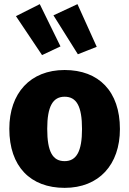

<svg xmlns="http://www.w3.org/2000/svg" viewBox="-20 -889 624 927"><path d="M172 -869 57 -811 183 -623 272 -665ZM354 -869 238 -815 356 -627 447 -663ZM292 -551C126 -551 25 -439 25 -267C25 -85 127 18 292 18C458 18 559 -94 559 -266C559 -448 457 -551 292 -551ZM292 -422C349 -422 376 -377 376 -266C376 -158 349 -111 292 -111C235 -111 208 -155 208 -267C208 -375 235 -422 292 -422Z"/></svg>

Font: Fira Sans ExtraBold
Style: Regular
Weight: 800
Designer: bBox Type GmbH & Carrois Corporate GbR & Edenspiekermann AG
Foundry: bBox Type GmbH & Carrois Corporate GbR & Edenspiekermann AG
Version: Version 4.300;PS 004.300;hotconv 1.0.88;makeotf.lib2.5.64775